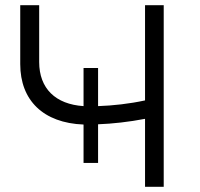

<svg xmlns="http://www.w3.org/2000/svg" viewBox="-20 -720 771 740"><path d="M302 -92H358V-241C413 -243 477 -250 539 -262V0H611V-700H539V-333C479 -320 416 -313 358 -311V-458H302V-311C194 -318 131 -379 131 -481V-700H58V-473C58 -333 147 -246 302 -240Z"/></svg>

Font: Chess Sans
Style: Regular
Weight: 400
Designer: Wolf Bōese
Foundry: Wolf Bōese
Version: Version 7.223;Glyphs 3.3 (3306)